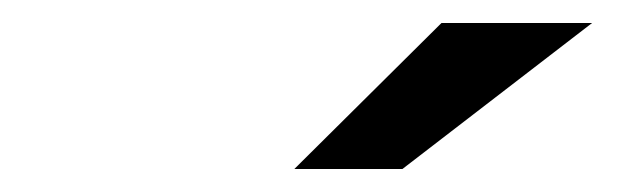

<svg xmlns="http://www.w3.org/2000/svg" viewBox="-20 -742 550 167"><path d="M364 -722H495L330 -595H236Z"/></svg>

Font: Rosa Sans Medium
Style: Italic
Weight: 500
Italic angle: -12°
Designer: Pentagram / MCKL
Foundry: Pentagram / MCKL
Version: Version 1.005;September 16, 2019;FontCreator 11.5.0.2425 64-